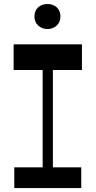

<svg xmlns="http://www.w3.org/2000/svg" viewBox="-20 -955 485 975"><path d="M196.6 -75.6V-632.2H248.6V-75.6ZM52.6 0V-105.3H392.6V0ZM49.2 -599.5V-730H396.1V-599.5ZM220.9 -807.6Q193.1 -807.6 173.9 -825.3Q154.8 -843.1 154.8 -871.4Q154.8 -900.8 173.9 -917.8Q193.1 -934.7 220.9 -934.7Q249 -934.7 268 -917.8Q286.9 -900.8 286.9 -871.4Q286.9 -843.1 268 -825.3Q249 -807.6 220.9 -807.6Z"/></svg>

Font: Savate ExtraLight
Style: Regular
Weight: 200
Designer: Max Esnée
Foundry: Plomb Type
Version: Version 2.000